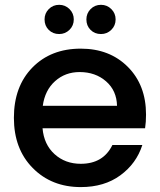

<svg xmlns="http://www.w3.org/2000/svg" viewBox="-20 -760 657 789"><path d="M307.1 -463.9Q248 -463.9 206.3 -426.5Q164.6 -389.2 155.8 -325.2H460.9Q459.5 -387.7 415.8 -425.8Q372.1 -463.9 307.1 -463.9ZM564.9 -164.1Q540.5 -87.9 474.6 -39.6Q408.7 8.8 312 8.8Q191.9 8.8 114.5 -69.6Q37.1 -147.9 37.1 -275.9Q37.1 -404.8 113 -482.4Q189 -560.1 312 -560.1Q430.7 -560.1 505.4 -485.1Q580.1 -410.2 580.1 -289.1Q580.1 -258.3 576.2 -232.9H154.8Q160.6 -166 204.3 -126.5Q248 -86.9 312 -86.9Q404.3 -86.9 441.9 -164.1ZM223.1 -620.1Q197.3 -620.1 180.2 -637.2Q163.1 -654.3 163.1 -680.2Q163.1 -705.1 180.4 -722.7Q197.8 -740.2 223.1 -740.2Q248 -740.2 265.6 -722.7Q283.2 -705.1 283.2 -680.2Q283.2 -654.8 265.6 -637.5Q248 -620.1 223.1 -620.1ZM395 -620.1Q369.1 -620.1 352.1 -637.2Q335 -654.3 335 -680.2Q335 -705.1 352.3 -722.7Q369.6 -740.2 395 -740.2Q419.9 -740.2 437.5 -722.7Q455.1 -705.1 455.1 -680.2Q455.1 -654.8 437.5 -637.5Q419.9 -620.1 395 -620.1Z"/></svg>

Font: SVN-Poppins Medium
Style: Regular
Weight: 500
Designer: Ninad Kale (Devanagari), Jonny Pinhorn (Latin)
Foundry: Indian Type Foundry
Version: Version 3.002 2017